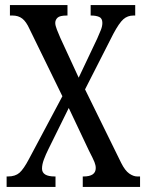

<svg xmlns="http://www.w3.org/2000/svg" viewBox="-20 -734 577 754"><path d="M6 0V-41H11Q40 -41 56.5 -55.5Q73 -70 94 -110L225 -356L96 -620Q83 -649 67.5 -661Q52 -673 29 -673H19V-714H245V-673H242Q215 -673 206 -664.5Q197 -656 197 -644Q197 -634 203.5 -617.5Q210 -601 217 -585L289 -429L362 -583Q370 -601 376 -616Q382 -631 382 -644Q382 -662 369.5 -667.5Q357 -673 338 -673H336V-714H511V-673H504Q481 -673 464.5 -658.5Q448 -644 425 -601L314 -383L456 -94Q471 -64 487.5 -52.5Q504 -41 519 -41H530V0H305V-41H308Q356 -41 356 -74Q356 -85 351 -97.5Q346 -110 329 -143L250 -310L170 -148Q160 -128 152.5 -108Q145 -88 145 -72Q145 -41 195 -41H198V0Z"/></svg>

Font: Noto Serif Thai ExtraCondensed
Style: Regular
Weight: 400
Width: 2
Designer: Monotype Design Team
Foundry: Monotype Imaging Inc.
Version: Version 2.002; ttfautohint (v1.8.4.7-5d5b)